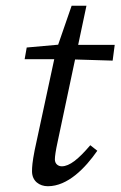

<svg xmlns="http://www.w3.org/2000/svg" viewBox="-20 -629 416 662"><path d="M65 -425H203.5L368.4 -420L375.5 -474.2H207.6V-477.3L72.1 -465.2L65 -425ZM99.5 -111.1C91.5 -70.3 90.4 -52.8 90.4 -38.4C90.4 -4.1 116.5 13.1 145 13.1C213.4 13.1 273.6 -49 315.5 -109.2L291.3 -128.3C250.6 -80.4 219.8 -55.6 193 -55.6C181.1 -55.6 169.2 -63.5 169.2 -79.5C169.2 -89.5 172.2 -110.3 178.1 -137.1L278.1 -609.3H227L173.3 -454L99.5 -111.1Z"/></svg>

Font: Source Serif Variable
Style: Italic
Weight: 389
Italic angle: -12°
Designer: Frank Grießhammer
Foundry: Adobe Systems Incorporated
Version: Version 3.001;hotconv 1.0.111;makeotfexe 2.5.65597